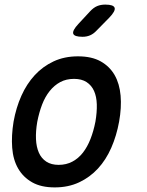

<svg xmlns="http://www.w3.org/2000/svg" viewBox="-20 -805 640 835"><path d="M218 10Q159 10 120 -12Q81 -34 59 -72Q37 -110 33 -162.5Q29 -215 39 -276Q50 -337 73 -388.5Q96 -440 131 -478Q166 -516 213 -538Q260 -560 319 -560Q379 -560 418 -538Q457 -516 478.5 -478.5Q500 -441 504.5 -389Q509 -337 498 -276Q487 -215 464 -162.5Q441 -110 406 -72Q371 -34 324 -12Q277 10 218 10ZM235 -88Q268 -88 294.5 -102Q321 -116 340.5 -141Q360 -166 373.5 -200.5Q387 -235 395 -276Q402 -317 401 -351Q400 -385 389 -409.5Q378 -434 356.5 -448Q335 -462 302 -462Q268 -462 242 -448Q216 -434 196 -409Q176 -384 163 -350Q150 -316 142 -275Q135 -234 136.5 -200Q138 -166 149 -141Q160 -116 181.5 -102Q203 -88 235 -88ZM339 -645Q303 -645 298.5 -658.5Q294 -672 321 -701L372 -756Q387 -772 402.5 -778.5Q418 -785 438 -785Q474 -785 478.5 -771Q483 -757 455 -728L400 -672Q387 -658 372 -651.5Q357 -645 339 -645Z"/></svg>

Font: Maple Mono Medium
Style: Italic
Weight: 500
Italic angle: -10°
Monospace: yes
Designer: subframe7536
Version: Version 7.000